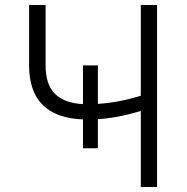

<svg xmlns="http://www.w3.org/2000/svg" viewBox="-20 -747 746 767"><path d="M371.1 -485.8V-332Q455.6 -337.4 542.5 -364.7V-727.1H607.4V0H542.5V-303.7Q448.2 -275.4 371.1 -271V-154.8H311.5V-270Q96.2 -278.3 96.2 -486.3V-727.1H162.1V-486.3Q162.1 -408.7 200.2 -371.6Q238.3 -334.5 311.5 -331.1V-485.8Z"/></svg>

Font: Interop Light
Style: Regular
Weight: 300
Designer: Rasmus Andersson, Google, Jang Haemin
Foundry: jhaemin
Version: Version 1.007